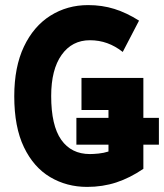

<svg xmlns="http://www.w3.org/2000/svg" viewBox="-20 -722 644 754"><path d="M36 -344Q36 -459 74 -539Q112 -619 178 -660.5Q244 -702 326 -702Q381 -702 429 -687Q477 -672 526 -641L462 -518Q433 -541 401 -552.5Q369 -564 333 -564Q263 -564 222 -506.5Q181 -449 181 -345Q181 -229 220.5 -173Q260 -117 333 -117Q347 -117 367 -119Q387 -121 406 -127V-154H280V-259H406V-290H300V-416H543V-259H604V-154H543V-59Q490 -23 436.5 -5.5Q383 12 322 12Q242 12 177 -26.5Q112 -65 74 -144Q36 -223 36 -344Z"/></svg>

Font: Radio Canada Condensed
Style: Bold
Weight: 700
Width: 3
Designer: Charles Daoud, Etienne Aubert Bonn, Alexandre Saumier Demers, Jacques Le Bailly
Foundry: Radio-Canada
Version: Version 2.104; ttfautohint (v1.8.4.7-5d5b);gftools[0.9.28.de